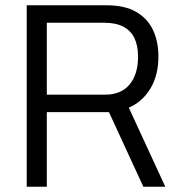

<svg xmlns="http://www.w3.org/2000/svg" viewBox="-20 -706 686 726"><path d="M81 0V-686H383Q452 -686 495 -661Q538 -636 558.5 -592.5Q579 -549 579 -493Q579 -420 548 -370Q517 -320 467 -299L605 0H522L392 -282H157V0ZM157 -348H377Q438 -348 470 -386.5Q502 -425 502 -492Q502 -532 489 -560.5Q476 -589 447.5 -604.5Q419 -620 374 -620H157Z"/></svg>

Font: Archivo SemiCondensed Light
Style: Regular
Weight: 300
Width: 4
Designer: Hector Gatti
Foundry: Omnibus-Type
Version: Version 2.001